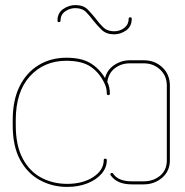

<svg xmlns="http://www.w3.org/2000/svg" viewBox="-20 -725 728 755"><path d="M244 10Q186 10 137 -16.5Q88 -43 59 -96.5Q30 -150 30 -232V-253Q30 -331 57 -385.5Q84 -440 132 -469Q180 -498 241 -498Q300 -498 335 -477Q370 -456 393 -418Q401 -450 429 -469Q457 -488 491 -488H545Q589 -488 618.5 -460Q648 -432 648 -388V-95Q648 -52 617.5 -26Q587 0 545 0H498Q440 0 415 -36Q413 -39 414.5 -42Q416 -45 420 -45Q424 -45 425 -42Q445 -12 498 -12H545Q583 -12 609.5 -34Q636 -56 636 -95V-388Q636 -427 609.5 -451.5Q583 -476 545 -476H491Q457 -476 432 -457Q407 -438 402 -403Q412 -383 412 -357Q412 -351 406 -351Q400 -351 400 -357Q400 -379 391 -397Q372 -438 337.5 -462Q303 -486 241 -486Q153 -486 97.5 -425Q42 -364 42 -253V-232Q42 -153 69 -102Q96 -51 142 -26.5Q188 -2 244 -2Q306 -2 347 -29Q388 -56 388 -96Q388 -101 394 -101Q400 -101 400 -95Q400 -66 379.5 -42Q359 -18 323.5 -4Q288 10 244 10ZM429 -590Q398 -590 380 -607.5Q362 -625 347 -644Q333 -663 318 -678Q303 -693 276 -693Q254 -693 236 -680Q218 -667 218 -644Q218 -638 212 -638Q206 -638 206 -644Q206 -674 228.5 -689.5Q251 -705 276 -705Q308 -705 325 -687.5Q342 -670 357 -651Q371 -632 386.5 -617Q402 -602 429 -602Q452 -602 469 -615.5Q486 -629 486 -651Q486 -657 492 -657Q498 -657 498 -651Q498 -621 476 -605.5Q454 -590 429 -590Z"/></svg>

Font: Moirai One
Style: Regular
Weight: 400
Designer: Jiyeon Park
Foundry: JAMO
Version: Version 1.000; ttfautohint (v1.8.4.7-5d5b);gftools[0.9.29]